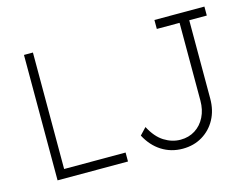

<svg xmlns="http://www.w3.org/2000/svg" viewBox="-97 -862 1352 1035"><g transform="rotate(-15 579.5 -345.0)"><path d="M108 0V-700H158V-50H501V0ZM805 10Q740 10 688 -23Q636 -56 604 -117L640 -155Q672 -94 715.5 -67Q759 -40 806 -40Q852 -40 887.5 -62.5Q923 -85 943 -125Q963 -165 963 -216V-650H836V-700H1115V-650H1017V-213Q1017 -148 990 -98Q963 -48 915 -19Q867 10 805 10Z"/></g></svg>

Font: Lexend Deca ExtraLight
Style: Regular
Weight: 200
Designer: Bonnie Shaver-Troup, Thomas Jockin
Foundry: Lexend
Version: Version 1.008; ttfautohint (v1.8.4.7-5d5b)